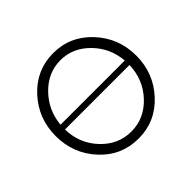

<svg xmlns="http://www.w3.org/2000/svg" viewBox="-132 -687 856 856"><g transform="rotate(-45 295.5 -259.5)"><path d="M296 -529Q402 -529 476 -449.5Q550 -370 550 -259Q550 -149 476.5 -69.5Q403 10 296 10Q188 10 115 -69.5Q42 -149 42 -259Q42 -370 115.5 -449.5Q189 -529 296 -529ZM93 -280H498Q491 -365 432.5 -424.5Q374 -484 296 -484Q218 -484 159.5 -424.5Q101 -365 93 -280ZM499 -251H92Q94 -161 153.5 -98Q213 -35 295 -35Q377 -35 436.5 -98Q496 -161 499 -251Z"/></g></svg>

Font: Raleway-v4020 Light
Style: Regular
Weight: 300
Designer: Matt McInerney, Pablo Impallari, Rodrigo Fuenzalida
Foundry: Matt McInerney, Pablo Impallari, Rodrigo Fuenzalida
Version: Version 4.020;PS 004.020;hotconv 1.0.88;makeotf.lib2.5.64775